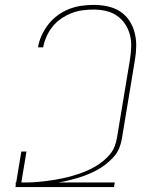

<svg xmlns="http://www.w3.org/2000/svg" viewBox="-20 -763 640 783"><path d="M43 0 44 -6V-19H46L67 -145H88L67 -19H93Q110 -19 127.5 -20.5Q145 -22 163 -24Q181 -26 198.5 -29Q216 -32 233.5 -35.5Q251 -39 269 -44Q287 -49 304.5 -55Q322 -61 338.5 -68.5Q355 -76 371 -85.5Q387 -95 402 -107.5Q417 -120 429 -134.5Q441 -149 447.5 -166Q454 -183 457 -201L510 -520Q514 -546 515 -572Q516 -598 509.5 -622Q503 -646 489.5 -666Q476 -686 456 -699.5Q436 -713 411.5 -718.5Q387 -724 361 -724Q339 -724 316.5 -721Q294 -718 272 -709.5Q250 -701 229.5 -687Q209 -673 194 -654Q179 -635 169.5 -613.5Q160 -592 156 -570H135Q139 -595 150 -619Q161 -643 177.5 -664Q194 -685 216 -701Q238 -717 262.5 -726.5Q287 -736 312.5 -739.5Q338 -743 362 -743Q391 -743 419 -737Q447 -731 469.5 -716.5Q492 -702 507 -679.5Q522 -657 529 -630Q536 -603 535.5 -574.5Q535 -546 530 -517L477 -197Q474 -178 466 -158.5Q458 -139 443.5 -123Q429 -107 412 -93.5Q395 -80 376.5 -70Q358 -60 338.5 -52Q319 -44 299 -38Q279 -32 258.5 -27Q238 -22 219 -19H448L445 0Z"/></svg>

Font: Iosevka Thin Extended
Style: Italic
Weight: 100
Width: 7
Italic angle: -9°
Monospace: yes
Designer: Belleve Invis
Foundry: Belleve Invis
Version: Version 32.5.0; ttfautohint (v1.8.4)